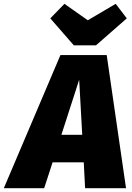

<svg xmlns="http://www.w3.org/2000/svg" viewBox="-83 -984 692 1004"><path d="M419 -747 580 -888 522 -964 376 -878 254 -964 180 -888 303 -747ZM233 -696 -63 0H148L192 -135H355L362 0H576L475 -696ZM238 -279 331 -567 347 -279Z"/></svg>

Font: Fira Sans Heavy
Style: Italic
Weight: 900
Italic angle: -8°
Designer: bBox Type GmbH & Carrois Corporate GbR & Edenspiekermann AG
Foundry: bBox Type GmbH & Carrois Corporate GbR & Edenspiekermann AG
Version: Version 4.301;PS 004.301;hotconv 1.0.88;makeotf.lib2.5.64775